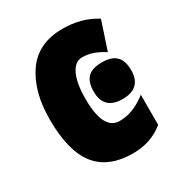

<svg xmlns="http://www.w3.org/2000/svg" viewBox="-141 -660 717 768"><g transform="rotate(-30 217.0 -276.5)"><path d="M32 -274Q32 -403 88 -483Q144 -563 257 -563Q345 -563 411 -521L368 -391Q317 -425 268 -425Q235 -425 216 -385.5Q197 -346 197 -274Q197 -129 272 -129Q336 -129 397 -178V-39Q338 10 254 10Q141 10 86.5 -59Q32 -128 32 -274ZM413 -283Q413 -199 326 -199Q240 -199 240 -283Q240 -326 260.5 -347Q281 -368 326 -368Q371 -368 392 -347Q413 -326 413 -283Z"/></g></svg>

Font: Noto Sans UI CondBlack
Style: Regular
Weight: 900
Width: 3
Designer: Monotype Design Team
Foundry: Monotype Imaging Inc.
Version: Version 1.001